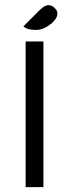

<svg xmlns="http://www.w3.org/2000/svg" viewBox="-20 -747 279 764"><path d="M152.8 -2.4H82V-582H152.8ZM123 -627.9Q87.9 -627.9 73.2 -642.1L139.6 -708.5Q158.7 -726.6 172.9 -726.6Q186.5 -726.1 197 -715.6Q207.5 -705.1 208 -697.8V-689.9Q208 -676.3 189.9 -658.2Q156.7 -627.9 123 -627.9Z"/></svg>

Font: Greenwashing Machine
Style: Regular
Weight: 400
Designer: Tup Wanders
Foundry: Free font, DO NOT SELL
Version: Version 1.00;August 10, 2023;FontCreator 11.5.0.2430 64-bit